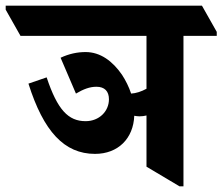

<svg xmlns="http://www.w3.org/2000/svg" viewBox="-84 -646 782 675"><path d="M250 -105C331 -105 385 -159 388 -239C394 -238 400 -237 406 -237C415 -237 423 -238 431 -240V-60L547 9H561V-520H678V-534L626 -626H-64V-612L-12 -520H431V-334C413 -324 394 -318 377 -317C369 -341 358 -363 345 -383C312 -431 269 -463 217 -463C188 -463 159 -457 129 -443L183 -317C210 -333 232 -341 255 -341C284 -341 299 -325 299 -297C299 -255 265 -220 217 -220C156 -220 118 -260 80 -374L16 -352C69 -184 142 -105 250 -105Z"/></svg>

Font: Noto Serif Devanagari Condensed ExtraBold
Style: Regular
Weight: 800
Width: 3
Designer: Universal Thirst, Indian Type Foundry and the Monotype Design Team
Foundry: Monotype Imaging Inc.
Version: Version 2.004